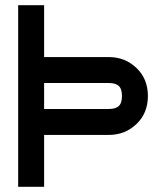

<svg xmlns="http://www.w3.org/2000/svg" viewBox="-20 -720 640 740"><path d="M400 -500H110V-400H400Q425 -400 437.5 -389Q450 -378 450 -350H550Q550 -416 506 -458Q462 -500 400 -500ZM400 -300H130L100 -200H400Q462 -200 506 -242Q550 -284 550 -350H450Q450 -322 437.5 -311Q425 -300 400 -300ZM150 0V-700H50V0Z"/></svg>

Font: Millimetre
Style: Regular
Weight: 500
Designer: Jérémy Landes
Version: Version 1.0